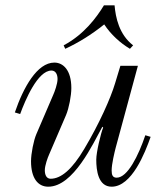

<svg xmlns="http://www.w3.org/2000/svg" viewBox="-20 -692 612 724"><path d="M220 -521 226 -508C274 -530 326 -562 373 -600C398 -562 433 -530 470 -508L482 -521C429 -562 416 -626 412 -672H372C344 -626 297 -562 220 -521ZM36 -268 56 -262C75 -314 122 -426 174 -426C190 -426 197 -411 197 -394C197 -376 186 -346 181 -335L117 -186C107 -163 97 -113 97 -84C97 -20 123 12 162 12C257 12 331 -151 366 -214L369 -211C360 -189 343 -118 343 -90C343 -50 350 12 401 12C477 12 527 -116 548 -176L528 -182C502 -105 461 -22 420 -22C405 -22 401 -32 401 -49C401 -74 412 -118 416 -134L500 -444H434L414 -378C397 -321 354 -225 298 -131C252 -53 210 -18 171 -18C155 -18 149 -33 149 -50C149 -68 160 -98 165 -109L229 -258C240 -284 249 -331 249 -360C249 -428 218 -456 185 -456C120 -456 68 -362 36 -268Z"/></svg>

Font: Old Standard
Style: Italic
Weight: 400
Italic angle: -15.2°
Designer: Alexey Kryukov <alexios@thessalonica.org.ru>
Version: Version 2.0